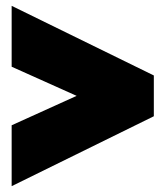

<svg xmlns="http://www.w3.org/2000/svg" viewBox="-20 -655 568 659"><path d="M20 -225 243 -326 20 -426V-635L508 -396V-256L20 -16Z"/></svg>

Font: Prompt ExtraBold
Style: Regular
Weight: 800
Designer: Katatrad Team
Foundry: CadsonDemak
Version: Version 1.001